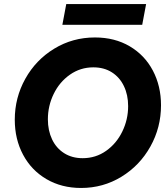

<svg xmlns="http://www.w3.org/2000/svg" viewBox="-20 -911 820 938"><path d="M52.2 -326.2Q52.2 -434.1 103.8 -526.4Q155.3 -618.7 245.1 -673.3Q335 -728 443.8 -728Q540.5 -728 613.8 -684.8Q687 -641.6 726.8 -566.2Q766.6 -490.7 766.6 -396.5Q766.6 -288.1 714.8 -195.3Q663.1 -102.5 573.5 -47.6Q483.9 7.3 376 7.3Q280.8 7.3 207 -35.9Q133.3 -79.1 92.8 -155Q52.2 -231 52.2 -326.2ZM606 -392.6Q606 -447.3 585.4 -490.2Q564.9 -533.2 526.6 -557.6Q488.3 -582 436 -582Q372.6 -582 321.5 -546.1Q270.5 -510.3 242.2 -451.9Q213.9 -393.6 213.9 -328.1Q213.9 -273.4 234.4 -230.2Q254.9 -187 293.5 -162.6Q332 -138.2 383.8 -138.2Q447.8 -138.2 498.5 -174.1Q549.3 -210 577.6 -268.6Q606 -327.1 606 -392.6ZM303.7 -891.1H693.8L674.8 -790H284.7Z"/></svg>

Font: Reddit Sans Vanilla ExtraBold
Style: Italic
Weight: 800
Italic angle: -11.25°
Designer: Stephen Hutchings
Version: Version 1.013